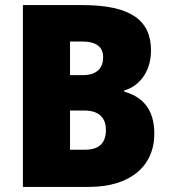

<svg xmlns="http://www.w3.org/2000/svg" viewBox="-20 -734 671 754"><path d="M304 -714H70V0H330C488 0 586 -79 586 -209C586 -313 532 -356 468 -374V-379C522 -393 573 -448 573 -536C573 -654 494 -714 304 -714ZM305 -439H255V-571H302C358 -571 385 -550 385 -509C385 -467 361 -439 305 -439ZM255 -300H311C373 -300 396 -267 396 -224C396 -176 373 -146 314 -146H255Z"/></svg>

Font: Noto Sans Gujarati UI SemiCondensed Black
Style: Regular
Weight: 900
Width: 4
Designer: Jelle Bosma - Monotype Design Team, Universal Thirst
Foundry: Monotype Imaging Inc.
Version: Version 2.106